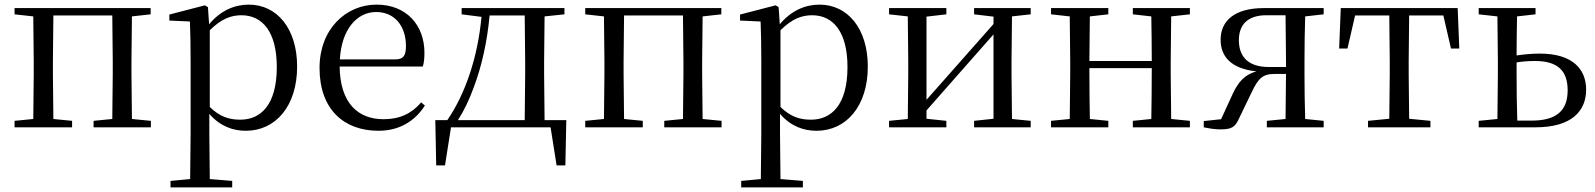

<svg xmlns="http://www.w3.org/2000/svg" viewBox="-20 -551 6904 831"><path d="M43 -489 124 -480 126 -288V-229L124 -36L43 -28V0H292V-28L211 -36L209 -229V-288L211 -484H466L468 -288V-229L466 -36L385 -28V0H633V-28L551 -36L549 -229V-288L551 -480L632 -489V-516H43Z M1044 15C1173 15 1266 -92 1266 -263C1266 -427 1179 -531 1057 -531C996 -531 935 -506 885 -446L880 -520L867 -528L713 -488V-462L802 -458C804 -408 805 -355 805 -287V27L803 224L718 232V260H985V232L888 224L886 27V-58C934 -3 990 15 1044 15ZM888 -420C938 -470 981 -485 1025 -485C1116 -485 1178 -413 1178 -261C1178 -95 1107 -33 1020 -33C971 -33 931 -46 888 -88Z M1618 15C1708 15 1775 -26 1819 -94L1803 -108C1762 -60 1711 -35 1640 -35C1530 -35 1452 -104 1450 -263H1810C1815 -279 1817 -299 1817 -323C1817 -441 1740 -531 1610 -531C1477 -531 1363 -425 1363 -257C1363 -76 1470 15 1618 15ZM1451 -294C1458 -424 1525 -499 1608 -499C1689 -499 1737 -437 1737 -352C1737 -312 1727 -294 1692 -294Z M1978 -489 2064 -478C2048 -305 1995 -146 1916 -31H1864L1868 165H1906L1932 0H2363L2389 165H2427L2431 -31H2337L2335 -229V-288L2337 -480L2423 -489V-516H1978ZM2251 -31H1962C1989 -73 2011 -120 2029 -169C2066 -266 2089 -374 2099 -484H2251L2253 -288V-229Z M2513 -489 2594 -480 2596 -288V-229L2594 -36L2513 -28V0H2762V-28L2681 -36L2679 -229V-288L2681 -484H2936L2938 -288V-229L2936 -36L2855 -28V0H3103V-28L3021 -36L3019 -229V-288L3021 -480L3102 -489V-516H2513Z M3514 15C3643 15 3736 -92 3736 -263C3736 -427 3649 -531 3527 -531C3466 -531 3405 -506 3355 -446L3350 -520L3337 -528L3183 -488V-462L3272 -458C3274 -408 3275 -355 3275 -287V27L3273 224L3188 232V260H3455V232L3358 224L3356 27V-58C3404 -3 3460 15 3514 15ZM3358 -420C3408 -470 3451 -485 3495 -485C3586 -485 3648 -413 3648 -261C3648 -95 3577 -33 3490 -33C3441 -33 3401 -46 3358 -88Z M4196 -489 4280 -479V-447L4120 -266L3990 -119V-479L4076 -489V-516H3828V-489L3909 -480L3911 -288V-229L3909 -36L3828 -28V0H4076V-28L3990 -37V-73L4145 -249L4280 -402V-37L4196 -28V0H4441V-28L4360 -36L4358 -229V-288L4360 -480L4441 -489V-516H4196Z M4883 -489 4963 -480C4964 -426 4965 -346 4965 -287H4695L4697 -480L4777 -489V-516H4529V-489L4610 -480L4612 -288V-229L4610 -36L4529 -28V0H4777V-28L4697 -36C4696 -92 4695 -177 4695 -256H4965C4965 -177 4964 -92 4963 -36L4883 -28V0H5130V-28L5049 -36L5047 -229V-288L5049 -480L5130 -489V-516H4883Z M5463 0H5709V-28L5629 -36C5627 -92 5626 -174 5626 -229V-288C5626 -342 5627 -424 5629 -480L5709 -489V-516H5450C5322 -516 5263 -460 5263 -379C5263 -308 5306 -254 5418 -242C5369 -229 5340 -198 5315 -144L5265 -35L5190 -27V0C5214 5 5238 9 5263 9C5314 9 5327 -3 5344 -41L5398 -153C5425 -209 5443 -231 5496 -231H5546L5544 -36L5463 -28ZM5546 -261H5472C5386 -261 5342 -302 5342 -377C5342 -445 5381 -485 5461 -485H5544L5546 -288Z M5992 0H6171V-28L6079 -37L6077 -229V-288L6079 -484H6227L6260 -341H6296L6289 -516H5783L5776 -341H5812L5845 -484H5993L5995 -288V-229L5993 -37L5901 -28V0Z M6380 0H6626C6783 0 6845 -71 6845 -163C6845 -252 6786 -319 6645 -319C6612 -319 6578 -316 6544 -311C6544 -364 6545 -432 6546 -480L6626 -489V-516H6380V-489L6461 -480L6463 -288V-229L6461 -36L6380 -28ZM6544 -281C6570 -285 6596 -287 6623 -287C6720 -287 6765 -247 6765 -160C6765 -70 6714 -29 6609 -29H6547C6545 -85 6544 -171 6544 -229Z"/></svg>

Font: Noto Serif CJK TC
Style: Regular
Weight: 400
Designer: Ryoko NISHIZUKA 西塚涼子 (kana & ideographs); Frank Grießhammer (Latin, Greek & Cyrillic); Wenlong ZHANG 张文龙 (bopomofo); San
Foundry: Adobe
Version: Version 2.001;hotconv 1.1.0;makeotfexe 2.6.0